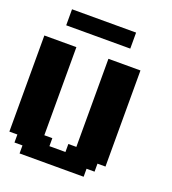

<svg xmlns="http://www.w3.org/2000/svg" viewBox="-192 -1266 1258 1408"><g transform="rotate(20 437.5 -562.5)"><path d="M125 0H625V-62.5H687.5V-125H750V-875H500V-187.5H437.5V-125H312.5V-187.5H250V-875H0V-125H62.5V-62.5H125ZM125 -1000H625V-1125H125Z"/></g></svg>

Font: Faithful 32x
Style: Bold
Weight: 400
Foundry: Faithful Resource Pack
Version: Version 1.0; January 27, 2023